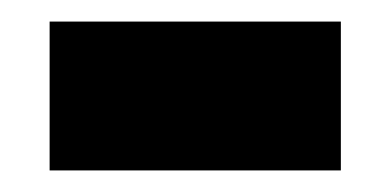

<svg xmlns="http://www.w3.org/2000/svg" viewBox="-20 -601 362 178"><path d="M26 -443V-581H296V-443Z"/></svg>

Font: Noto Sans Khmer UI ExtraBold
Style: Regular
Weight: 800
Designer: Danh Hong and the Monotype Design Team
Foundry: Monotype Imaging Inc.
Version: Version 2.002; ttfautohint (v1.8.4.7-5d5b)